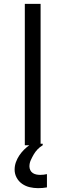

<svg xmlns="http://www.w3.org/2000/svg" viewBox="-20 -755 340 998"><path d="M109 0V-735H191V0ZM178 223Q156 223 134.5 218Q113 213 95 200.5Q77 188 66.5 168.5Q56 149 56 127Q56 107 62.5 88.5Q69 70 80 53.5Q91 37 105 23Q119 9 135 -2L145 -8H202V0Q187 9 175.5 21Q164 33 155.5 47.5Q147 62 140 77.5Q133 93 133 110Q133 120 137.5 129.5Q142 139 150.5 144.5Q159 150 169 152Q179 154 189 154Q198 154 207 153Q216 152 224 150V219Q213 221 201.5 222Q190 223 178 223Z"/></svg>

Font: Iosevka Aile
Style: Regular
Weight: 400
Designer: Belleve Invis
Foundry: Belleve Invis
Version: Version 28.0.1; ttfautohint (v1.8.4)